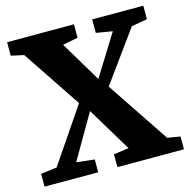

<svg xmlns="http://www.w3.org/2000/svg" viewBox="-108 -849 946 956"><g transform="rotate(-15 365.0 -371.5)"><path d="M88 -76.5 279 -357.5 77.5 -659 11.5 -673.5V-743H356V-673.5L277.5 -658.5L403 -448.5L534 -659.5L450 -673.5V-743H713.5V-673.5L632 -659L443 -398.5L658 -77L724 -66V0H381V-66L459 -77L321.5 -305L189 -76.5L282 -66V0H5.5V-66Z"/></g></svg>

Font: Merriweather Black
Style: Regular
Weight: 900
Designer: Eben Sorkin
Foundry: Eben Sorkin
Version: Version 2.200;gftools[0.9.31]